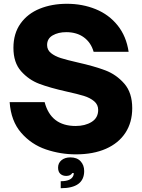

<svg xmlns="http://www.w3.org/2000/svg" viewBox="-20 -799 752 1015"><path d="M31 -259H216Q249 -133 380 -133Q430 -133 464.5 -154.5Q499 -176 499 -218Q499 -246 477.5 -264Q456 -282 423.5 -292Q391 -302 332 -315Q243 -335 187.5 -356Q132 -377 91.5 -422.5Q51 -468 51 -546Q51 -622 88.5 -674.5Q126 -727 190 -753Q254 -779 334 -779Q416 -779 486 -750.5Q556 -722 602 -664.5Q648 -607 660 -525H475Q461 -574 423.5 -601.5Q386 -629 330 -629Q288 -629 258.5 -612Q229 -595 229 -561Q229 -535 249.5 -518.5Q270 -502 301.5 -492Q333 -482 390 -469Q479 -449 537 -427Q595 -405 637 -357Q679 -309 679 -227Q679 -152 643 -97Q607 -42 540 -12.5Q473 17 381 17Q300 17 223 -9Q146 -35 92 -97Q38 -159 31 -259ZM301 159Q355 159 367 131Q370 125 370 116H362Q353 131 330 131Q311 131 299 120Q287 109 287 87Q287 63 305 48Q323 33 352 33Q387 33 406 53.5Q425 74 425 105Q425 196 301 196Z"/></svg>

Font: Open Sauce Sans Black
Style: Regular
Weight: 900
Designer: Alfredo Marco Pradil
Foundry: Creative Sauce Fz LLC
Version: Version 1.477